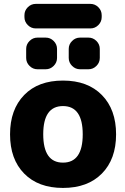

<svg xmlns="http://www.w3.org/2000/svg" viewBox="-20 -968 636 978"><path d="M200.2 -284.2Q200.2 -139.6 300.8 -139.6Q401.4 -139.6 401.4 -283.7Q401.4 -427.7 300.8 -427.7Q200.2 -427.7 200.2 -284.2ZM103.5 -484.4Q174.8 -557.6 300.8 -557.6Q426.8 -557.6 499 -483.9Q571.3 -410.2 571.3 -283.7Q571.3 -157.2 499 -84Q426.8 -10.7 300.8 -10.7Q174.8 -10.7 103 -84Q31.2 -157.2 31.2 -283.7Q31.2 -410.2 103.5 -484.4ZM162.1 -823.2Q138.7 -823.2 121.6 -840.3Q104.5 -857.4 104.5 -880.9V-890.6Q104.5 -914.1 121.6 -931.2Q138.7 -948.2 162.1 -948.2H440.4Q463.9 -948.2 481 -931.2Q498 -914.1 498 -890.6V-880.9Q498 -857.4 481 -840.3Q463.9 -823.2 440.4 -823.2ZM170.9 -615.2Q147.5 -615.2 130.4 -632.3Q113.3 -649.4 113.3 -672.9V-718.8Q113.3 -742.2 130.4 -759.3Q147.5 -776.4 170.9 -776.4H212.9Q236.3 -776.4 253.4 -759.3Q270.5 -742.2 270.5 -718.8V-672.9Q270.5 -649.4 253.4 -632.3Q236.3 -615.2 212.9 -615.2ZM387.7 -615.2Q364.3 -615.2 347.2 -632.3Q330.1 -649.4 330.1 -672.9V-718.8Q330.1 -742.2 347.2 -759.3Q364.3 -776.4 387.7 -776.4H430.7Q454.1 -776.4 471.2 -759.3Q488.3 -742.2 488.3 -718.8V-672.9Q488.3 -649.4 471.2 -632.3Q454.1 -615.2 430.7 -615.2Z"/></svg>

Font: Gen Jyuu Gothic Heavy
Style: Bold
Weight: 900
Designer: [Source Han Sans]
Ryoko NISHIZUKA  (kana & ideographs); Paul D. Hunt (Latin, Greek & Cyrillic); Wenlong ZHANG  (bopomofo
Version: Version 1.002.20150607